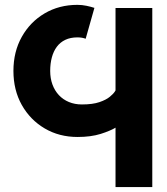

<svg xmlns="http://www.w3.org/2000/svg" viewBox="-20 -755 675 775"><path d="M292.6 -735.4Q218.4 -735.4 160 -700.9Q101.6 -666.4 67.9 -606.2Q34.2 -546.1 34.2 -468.8Q34.2 -391.4 68 -331.2Q101.9 -271.1 160.4 -236.6Q218.9 -202.1 293.2 -202.1Q346.7 -202.1 386.4 -214.5Q426.1 -226.9 452.2 -243Q478.3 -259.1 491.1 -271.4Q503.9 -283.8 503.9 -283.8L449.5 -395.3Q449.5 -395.3 443.8 -385.9Q438.1 -376.6 423.3 -364.4Q408.6 -352.1 381.4 -342.8Q354.2 -333.4 310.7 -333.4Q281.7 -333.4 258.2 -343.2Q234.6 -353 217.7 -371Q200.8 -389.1 191.7 -413.9Q182.6 -438.7 182.6 -468.8Q182.6 -499 189.4 -523.7Q196.1 -548.4 209.6 -566.5Q223.1 -584.5 243.8 -594.3Q264.5 -604.1 292.6 -604.1Q303.1 -604.1 311.2 -602.6Q319.3 -601.1 325.8 -598.6L361.1 -723.2Q347.2 -727.8 329.2 -731.6Q311.2 -735.4 292.6 -735.4ZM446.3 -418.2V0H594.7V-722.7H446.3Z"/></svg>

Font: Giphurs SC
Style: Regular
Weight: 400
Version: Version 0.920